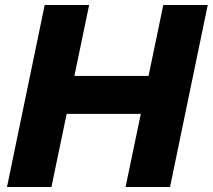

<svg xmlns="http://www.w3.org/2000/svg" viewBox="-20 -749 852 769"><path d="M159 -729H337L278 -445H575L634 -729H812L661 0H483L544 -293H247L186 0H8Z"/></svg>

Font: Mona Sans ExtraBold
Style: Italic
Weight: 800
Italic angle: -11.7°
Designer: Deni Anggara
Foundry: GitHub
Version: Version 2.000